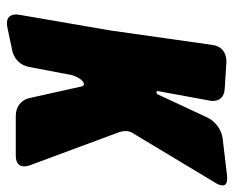

<svg xmlns="http://www.w3.org/2000/svg" viewBox="-82 -612 689 566"><g transform="rotate(90 263.0 -328.5)"><path d="M126 -19C153 -24 172 -43 177 -70L201 -196C204 -206 215 -231 228 -231C231 -231 234 -228 235 -221L268 -73C273 -46 294 -30 321 -30H438C465 -30 470 -44 470 -55C470 -60 469 -65 467 -71L369 -335C367 -340 366 -346 366 -352C366 -355 365 -364 372 -375L520 -621C524 -628 526 -634 526 -639C526 -645 525 -653 506 -653C504 -653 502 -653 499 -653L389 -640C362 -637 338 -619 326 -595L258 -449C257 -446 255 -445 252 -445C248 -445 248 -446 248 -449L276 -601C277 -605 277 -608 277 -612C277 -629 267 -645 240 -646L162 -651C135 -651 116 -638 112 -610L69 -307L23 -40C23 -39 23 -39 23 -38L22 -33C22 -15 29 -4 48 -4C51 -4 55 -4 59 -5Z"/></g></svg>

Font: Bangerz
Style: Bold
Weight: 700
Designer: vernon adams
Foundry: Vernon Adams
Version: Version 2.10;December 28, 2023;FontCreator 13.0.0.2683 64-bi